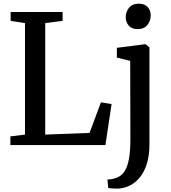

<svg xmlns="http://www.w3.org/2000/svg" viewBox="-20 -810 952 1072"><path d="M38 0V-48.5L119.5 -58.5V-681L39.5 -693.5V-743H329.5V-693.5L232.5 -681V-58.5L480 -68L543.5 -238.5L603 -229L568.5 0ZM642 243Q634 243 621.8 242.8Q609.5 242.5 598.8 241.5Q588 240.5 584.5 239L579.5 192Q587 192.5 602.2 190.2Q617.5 188 634 181Q662 170.5 678.2 142Q694.5 113.5 701.2 69.8Q708 26 708 -30L707 -470L632.5 -488.5V-543L789 -563H792.5L814.5 -546V-6Q814.5 55.5 800.8 101.2Q787 147 762.8 177.8Q738.5 208.5 707.5 224.5Q676.5 240.5 642 243ZM747.5 -647.5Q715.5 -647.5 698.8 -667Q682 -686.5 682 -714Q682 -743.5 700.2 -766.5Q718.5 -789.5 755 -789.5H756Q788 -789.5 804.8 -770.2Q821.5 -751 821.5 -724Q821.5 -694 803.2 -670.8Q785 -647.5 748.5 -647.5Z"/></svg>

Font: Merriweather 28pt Medium
Style: Regular
Weight: 500
Version: Version 2.100